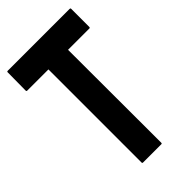

<svg xmlns="http://www.w3.org/2000/svg" viewBox="-216 -764 832 832"><g transform="rotate(-45 200.0 -348.0)"><path d="M252.9 0H140.1Q135.7 0 135.7 -4.9V-575.2H5.9Q1 -575.2 1 -580.1L2 -691.9Q2 -695.8 5.9 -695.8H385.7Q391.1 -695.8 391.1 -691.9V-580.1Q391.1 -575.2 387.2 -575.2H255.9L256.8 -4.9Q256.8 0 252.9 0Z"/></g></svg>

Font: Bayon
Style: Regular
Weight: 400
Designer: Danh Hong
Version: Version 8.001; ttfautohint (v1.8.3)